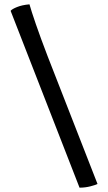

<svg xmlns="http://www.w3.org/2000/svg" viewBox="-20 -773 499 886"><path d="M347 93 29 -723Q35 -731 58.5 -740.5Q82 -750 116 -753Q124 -724 145.5 -661.5Q167 -599 200 -513L430 76Q420 81 396.5 87Q373 93 347 93Z"/></svg>

Font: Texturina Medium 12pt
Style: Bold
Weight: 700
Version: Version 1.002